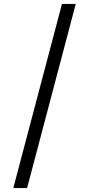

<svg xmlns="http://www.w3.org/2000/svg" viewBox="-20 -820 448 982"><path d="M48 142 297 -800H367.5L118.5 142Z"/></svg>

Font: Trispace Light
Style: Regular
Weight: 300
Designer: Tyler Finck
Foundry: Etcetera Type Company
Version: Version 1.210; ttfautohint (v1.8.3)